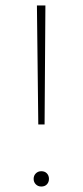

<svg xmlns="http://www.w3.org/2000/svg" viewBox="-20 -678 303 702"><path d="M120 -223 115 -658H146L143 -223ZM131 4Q119 4 111 -4Q103 -12 103 -24Q103 -36 111 -44Q119 -52 131 -52Q144 -52 151.5 -44Q159 -36 159 -24Q159 -12 151.5 -4Q144 4 131 4Z"/></svg>

Font: EauTestInfant Extralight
Style: Regular
Weight: 250
Designer: Christian Thalmann (Catharsis Fonts)
Version: Version 0.001;PS 000.001;hotconv 1.0.88;makeotf.lib2.5.64775